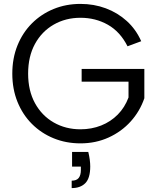

<svg xmlns="http://www.w3.org/2000/svg" viewBox="-20 -727 810 983"><path d="M432 51Q437 71 439.5 90Q442 109 442 125Q442 185 417 210.5Q392 236 347 236V198Q372 198 383 184Q394 170 394 143V126H349V51ZM633 -490Q595 -565 532 -600.5Q469 -636 392 -636Q316 -636 255 -601Q194 -566 159 -502Q124 -438 124 -350Q124 -263 159 -199Q194 -135 255 -100Q316 -65 392 -65Q449 -65 498 -84.5Q547 -104 583 -140.5Q619 -177 638 -228V-309H398V-374H719V-224Q696 -157 649 -105Q602 -53 536 -23Q470 7 392 7Q318 7 254.5 -19Q191 -45 143.5 -92.5Q96 -140 69.5 -205.5Q43 -271 43 -350Q43 -429 69.5 -494.5Q96 -560 143.5 -607.5Q191 -655 254.5 -681Q318 -707 392 -707Q461 -707 521.5 -684.5Q582 -662 629 -619.5Q676 -577 703 -516Z"/></svg>

Font: Albert Sans
Style: Regular
Weight: 400
Designer: Andreas Rasmussen
Foundry: a.Foundry
Version: Version 1.025